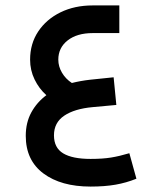

<svg xmlns="http://www.w3.org/2000/svg" viewBox="-20 -681 568 708"><path d="M399 -396 409 -294 322 -286Q255 -280 217 -254.5Q179 -229 179 -182Q179 -136 213 -115.5Q247 -95 314 -95Q358 -95 389 -100Q420 -105 457 -116L483 -22Q446 -7 406 0Q366 7 314 7Q205 7 140 -41.5Q75 -90 75 -180Q75 -229 95.5 -266.5Q116 -304 151 -330Q124 -354 107.5 -388Q91 -422 91 -461Q91 -520 121 -565Q151 -610 203 -635.5Q255 -661 322 -661H420V-559H322Q264 -559 229.5 -532Q195 -505 195 -461Q195 -436 208.5 -413Q222 -390 245 -375Q277 -383 312 -387Z"/></svg>

Font: Readex Pro
Style: Regular
Weight: 400
Designer: Bonnie Shaver-Troup, Thomas Jockin
Foundry: Lexend
Version: Version 1.204; ttfautohint (v1.8.4.7-5d5b)